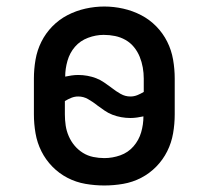

<svg xmlns="http://www.w3.org/2000/svg" viewBox="-20 -561 640 589"><path d="M300 8Q271 8 242 3Q213 -2 187 -15.5Q161 -29 140.5 -50Q120 -71 107 -97Q94 -123 89 -152Q84 -181 84 -210V-320Q84 -349 89 -378Q94 -407 107 -433Q120 -459 140.5 -480Q161 -501 187 -514.5Q213 -528 242 -534.5Q271 -541 300 -541Q329 -541 358 -534.5Q387 -528 413 -514.5Q439 -501 459.5 -480Q480 -459 493 -433Q506 -407 511 -378Q516 -349 516 -320V-210Q516 -181 511 -152Q506 -123 493 -97Q480 -71 459.5 -50Q439 -29 413 -15.5Q387 -2 358 3Q329 8 300 8ZM380 -265Q391 -265 401 -269Q411 -273 421 -279V-320Q421 -337 418 -354Q415 -371 408.5 -387Q402 -403 391 -416.5Q380 -430 365 -438.5Q350 -447 333 -450.5Q316 -454 298 -454Q274 -454 250 -445Q226 -436 210 -417.5Q194 -399 187 -374.5Q180 -350 180 -326Q189 -328 199.5 -329.5Q210 -331 220 -331Q234 -331 248 -328.5Q262 -326 275 -321Q288 -316 299.5 -308Q311 -300 322 -292L323 -291Q336 -281 350 -273Q364 -265 380 -265ZM300 -76Q325 -76 349 -84.5Q373 -93 389.5 -112Q406 -131 413 -155Q420 -179 420 -204Q411 -202 400.5 -200.5Q390 -199 380 -199Q366 -199 352 -201.5Q338 -204 325 -209Q312 -214 300.5 -222Q289 -230 278 -238L277 -239Q264 -249 250 -257Q236 -265 220 -265Q209 -265 199 -261Q189 -257 179 -251V-210Q179 -193 181.5 -176Q184 -159 191 -143Q198 -127 209 -114Q220 -101 234.5 -92Q249 -83 266 -79.5Q283 -76 300 -76Z"/></svg>

Font: Iosevka Slab Medium Extended
Style: Regular
Weight: 500
Width: 7
Monospace: yes
Designer: Belleve Invis
Foundry: Belleve Invis
Version: Version 11.1.1; ttfautohint (v1.8.3)